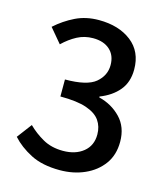

<svg xmlns="http://www.w3.org/2000/svg" viewBox="-101 -728 709 818"><g transform="rotate(15 253.0 -318.5)"><path d="M238 12Q161 12 109.5 -14.5Q58 -41 25 -78L74 -143Q103 -114 141 -92.5Q179 -71 230 -71Q285 -71 319.5 -99Q354 -127 354 -176Q354 -211 336 -237Q318 -263 276 -277.5Q234 -292 160 -292V-367Q257 -367 294.5 -398.5Q332 -430 332 -476Q332 -519 305 -543.5Q278 -568 231 -568Q193 -568 161 -551Q129 -534 100 -506L47 -569Q86 -604 132 -626.5Q178 -649 235 -649Q323 -649 378.5 -606Q434 -563 434 -484Q434 -428 403.5 -391.5Q373 -355 321 -335V-331Q378 -317 417 -276.5Q456 -236 456 -171Q456 -113 426.5 -72.5Q397 -32 347.5 -10Q298 12 238 12Z"/></g></svg>

Font: Assistant SemiBold
Style: Regular
Weight: 600
Designer: Hebrew By Ben Nathan, Latin by Paul Hunt
Version: Version 3.000